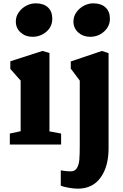

<svg xmlns="http://www.w3.org/2000/svg" viewBox="-20 -868 739 1153"><path d="M39 0ZM294 -756Q294 -708 258.5 -677.5Q223 -647 175 -647Q133 -647 104 -673Q75 -699 75 -739Q75 -769 92.5 -794Q110 -819 137.5 -833.5Q165 -848 194 -848Q242 -848 268 -823.5Q294 -799 294 -756ZM277 -550V-79L347 -66V0H39V-66L104 -80V-384L42 -454V-500L235 -562ZM640 -756Q640 -710 605 -678.5Q570 -647 521 -647Q479 -647 450 -673Q421 -699 421 -739Q421 -769 438.5 -794Q456 -819 483.5 -833.5Q511 -848 540 -848Q587 -848 613.5 -823.5Q640 -799 640 -756ZM632 -549V23Q632 132 584 198.5Q536 265 447 265Q423 265 390 259Q357 253 345 247V155Q355 157 372.5 159Q390 161 405 161Q430 161 442 141Q454 121 456.5 90Q459 59 459 3V-384L405 -456V-499L592 -562Z"/></svg>

Font: Martel Heavy
Style: Regular
Weight: 900
Designer: Dan Reynolds
Foundry: Dan Reynolds
Version: Version 1.001; ttfautohint (v1.1) -l 5 -r 5 -G 72 -x 0 -D la